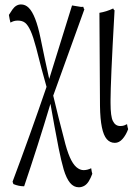

<svg xmlns="http://www.w3.org/2000/svg" viewBox="-20 -563 602 842"><path d="M384.8 199.2Q377.9 217.8 369.4 231.7Q360.8 245.6 349.4 252Q337.9 258.3 325.7 258.3Q303.2 258.3 287.1 238.8Q271 219.2 259.3 180.2Q248 141.1 237.3 87.4Q219.2 -5.4 201.2 -107.9Q145.5 78.1 85.9 253.9Q85 253.9 85 253.9Q62.5 253.9 39.6 244.6Q37.6 243.7 35.2 233.4Q111.3 30.8 184.1 -182.1Q161.1 -262.7 138.7 -353Q125.5 -402.8 114 -428Q102.5 -453.1 90.3 -462.9Q78.1 -472.7 58.1 -472.7Q47.4 -472.7 40 -470.2Q32.7 -467.8 25.9 -463.9Q22.5 -475.6 19 -497.6Q26.9 -510.7 34.7 -521.5Q50.3 -543.5 72.3 -543.5Q91.3 -543.5 106 -528.8Q136.7 -498.5 157.7 -396Q176.8 -301.8 195.8 -216.8Q244.6 -373 295.9 -539.1Q295.9 -539.1 335.4 -532.7Q340.3 -532.7 345.2 -533.2Q347.7 -522.9 350.1 -522.5Q279.8 -328.1 213.4 -143.6Q236.8 -44.9 260.3 43.9Q272.9 96.2 286.1 126.2Q299.3 156.2 314.7 169.7Q330.1 183.1 346.7 183.1Q363.3 183.1 379.9 174.8Q382.3 191.9 384.8 199.2Z M418.5 -97.7Q417.5 -297.4 416 -506.8Q446.3 -511.7 476.6 -525.9Q479.5 -517.1 482.4 -518.6Q478.5 -437.5 474.1 -366.2Q470.7 -301.8 468.8 -255.9Q467.3 -210.9 465.8 -175.8Q464.8 -149.9 464.8 -126.5Q464.8 -118.7 464.8 -110.8Q464.8 -52.2 475.1 -32.2Q485.8 -10.3 507.3 -10.3Q517.6 -10.3 524.7 -12.9Q531.7 -15.6 537.1 -18.6Q539.6 -2.9 542 3.4Q532.7 28.8 517.6 46.1Q502.4 63.5 483.9 63.5Q462.4 63.5 448.2 47.1Q434.1 30.8 426.8 -4.9Q419.4 -40.5 418.5 -97.7Z"/></svg>

Font: Scarab Serif
Style: Light
Weight: 300
Designer: John Roberts
Foundry: Scarab
Version: 1.0